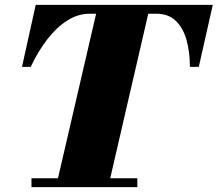

<svg xmlns="http://www.w3.org/2000/svg" viewBox="-20 -770 896 790"><path d="M109.5 -36.5H218.5L375.5 -713.5H348.5Q300.5 -713.5 256.2 -685.2Q212 -657 174 -607.5Q136 -558 106.5 -495H70.5L127 -750H855.5L798 -495H761.5Q761 -558.5 746.8 -607.8Q732.5 -657 702.2 -685.2Q672 -713.5 623.5 -713.5H590L433.5 -36.5H545V0H109.5Z"/></svg>

Font: Bodoni* 06pt Fatface
Style: Italic
Weight: 900
Italic angle: -13°
Version: Version 2.3